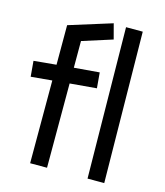

<svg xmlns="http://www.w3.org/2000/svg" viewBox="-116 -857 832 966"><g transform="rotate(15 299.5 -373.5)"><path d="M132 -410 22 -400 15 -481 132 -492V-698L356 -768L377 -689L220 -639V-500L352 -511L359 -430L220 -418V21H132ZM421 -765H508L518 21H431Z"/></g></svg>

Font: Stick
Style: Regular
Weight: 400
Designer: Fontworks Inc.
Foundry: Fontworks Inc.
Version: Version 1.100